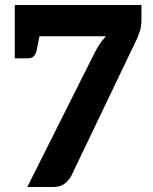

<svg xmlns="http://www.w3.org/2000/svg" viewBox="-20 -747 611 767"><path d="M89 0 358 -536Q368 -556 378.5 -571.5Q389 -587 403 -602H71Q59 -602 49 -611Q39 -620 39 -633V-727H545V-667Q545 -641 539.5 -625Q534 -609 530 -598L266 -47Q257 -28 239 -14Q221 0 192 0ZM39 -574V-643H88V-574ZM142 -624 127 -549Q124 -533 116 -523.5Q108 -514 93 -514H39V-602Z"/></svg>

Font: Aleo ExtraBold
Style: Regular
Weight: 800
Designer: Alessio Laiso
Foundry: Alessio Laiso
Version: Version 2.001;gftools[0.9.29]